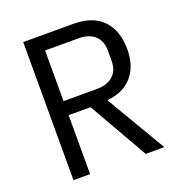

<svg xmlns="http://www.w3.org/2000/svg" viewBox="-127 -805 854 912"><g transform="rotate(-20 300.0 -349.0)"><path d="M174 0H90V-698H344Q441 -698 492 -645Q543 -592 543 -497Q543 -413 499 -361.5Q455 -310 372 -302H371L549 0H455L285 -298H174ZM342 -369Q395 -369 424.5 -395.5Q454 -422 454 -471V-523Q454 -572 424.5 -598.5Q395 -625 342 -625H174V-369Z"/></g></svg>

Font: Lilex Nerd Font
Style: Regular
Weight: 400
Designer: Mike Abbink, Paul van der Laan, Pieter van Rosmalen, Mikhael Khrustik
Foundry: Mikhael Khrustik
Version: Version 2.400; ttfautohint (v1.8.4.7-5d5b);Nerd Fonts 3.3.0